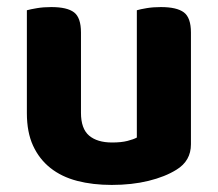

<svg xmlns="http://www.w3.org/2000/svg" viewBox="-20 -508 616 543"><path d="M520 -100Q520 -53 479 -28Q447 -8 400 3.5Q353 15 296 15Q242 15 198 3.5Q154 -8 122.5 -33Q91 -58 73.5 -96Q56 -134 56 -188V-479Q67 -482 85 -485Q103 -488 125 -488Q170 -488 189.5 -473Q209 -458 209 -416V-189Q209 -144 232 -124.5Q255 -105 297 -105Q323 -105 340.5 -109.5Q358 -114 367 -119V-479Q377 -482 395 -485Q413 -488 435 -488Q480 -488 500 -473Q520 -458 520 -416V-100Z"/></svg>

Font: Baloo 2
Style: Bold
Weight: 700
Designer: Sarang Kulkarni and Ek Type
Foundry: Ek Type
Version: Version 1.640;hotconv 1.0.111;makeotfexe 2.5.65597; ttfautoh